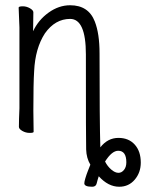

<svg xmlns="http://www.w3.org/2000/svg" viewBox="-20 -500 556 731"><path d="M331 211Q301 211 301 198Q301 192 305 178.5Q309 165 314.5 151Q320 137 324 127Q309 102 308 69Q307 49 307 -293Q307 -428 247 -428Q190 -428 151 -373Q114 -316 110 -229Q107 -184 107 -79L108 2Q108 6 93 6Q78 6 65 -1.5Q52 -9 52 -17Q52 -44 54 -88V-395Q51 -458 51 -471Q51 -476 67 -476Q81 -476 94 -468.5Q107 -461 107 -453L106 -381Q126 -424 165 -452Q204 -480 247 -480Q317 -480 341 -418Q359 -372 359 -297Q359 -37 362 61Q390 25 431 25Q470 25 493 50.5Q516 76 516 119Q516 157 493 184Q470 211 434 211Q392 211 356 171Q351 186 348 198.5Q345 211 331 211ZM431 158Q443 158 452 147Q461 136 461 118Q461 74 430 74Q406 74 380 115Q389 133 403.5 145.5Q418 158 431 158Z"/></svg>

Font: LXGW WenKai Mono TC Light
Style: Regular
Weight: 300
Designer: LXGW / Fontworks Inc.
Foundry: LXGW / Fontworks Inc.
Version: Version 1.330